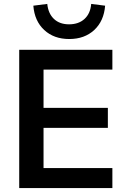

<svg xmlns="http://www.w3.org/2000/svg" viewBox="-20 -959 635 979"><path d="M78 0V-705H553V-604H202V-409H530V-307H202V-102H553V0ZM333 -760Q255 -760 205.5 -806Q156 -852 150 -930L221 -939Q226 -890 255 -862.5Q284 -835 332 -835Q381 -835 411 -862.5Q441 -890 445 -939L516 -930Q510 -852 460.5 -806Q411 -760 333 -760Z"/></svg>

Font: Mulish ExtraLight
Style: Bold
Weight: 700
Version: Version 3.603